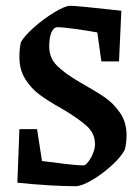

<svg xmlns="http://www.w3.org/2000/svg" viewBox="-20 -633 484 663"><path d="M40 -2 47 -187H108L125 -77Q164 -72 205 -67Q246 -62 270 -62Q275 -62 284.5 -74Q294 -86 301 -103Q308 -120 308 -135Q308 -172 280 -197.5Q252 -223 195 -257Q148 -283 118 -305Q88 -327 67.5 -359.5Q47 -392 47 -436Q47 -465 52 -487Q64 -509 98 -539Q132 -569 168.5 -591Q205 -613 223 -613Q246 -613 399 -596L391 -421H330L316 -521Q283 -527 240.5 -533Q198 -539 178 -539Q166 -539 158 -522Q150 -505 150 -472Q150 -433 177 -406Q204 -379 256 -349Q314 -316 343 -296Q372 -276 394.5 -243.5Q417 -211 417 -166Q417 -140 411 -116Q398 -91 365 -61Q332 -31 296.5 -10.5Q261 10 241 10Q162 10 40 -2Z"/></svg>

Font: Grenze Medium
Style: Regular
Weight: 500
Designer: Renata Polastri
Foundry: Omnibus-Type
Version: Version 1.002; ttfautohint (v1.8)